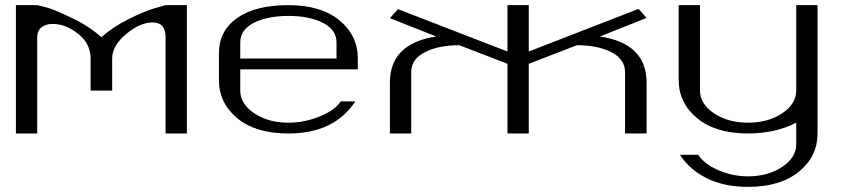

<svg xmlns="http://www.w3.org/2000/svg" viewBox="-20 -520 3288 748"><path d="M42 -500H125Q140.6 -497.1 167.5 -489.3Q194.3 -481.4 260.7 -449.7Q327.1 -418 375 -375Q418 -414.1 480.5 -445.3Q543 -476.6 584 -488.3L625 -500H708V0H625V-375Q625 -432.6 574.2 -432.6Q525.4 -432.6 471.2 -387.2Q417 -341.8 417 -292V-167H333V-292Q333 -349.6 284.7 -388.2Q236.3 -426.8 184.6 -426.8Q158.2 -426.8 141.6 -413.6Q125 -400.4 125 -375V0H42Z M1374 -250H916V-167Q916 -115.2 970.7 -78.6Q1025.4 -42 1103.5 -42Q1165 -42 1224.6 -65.9Q1284.2 -89.8 1307.6 -125H1364.3Q1282.2 0 1103.5 0Q976.6 0 904.8 -59.1Q833 -118.2 833 -208V-312.5Q833 -400.4 904.3 -450.2Q975.6 -500 1103.5 -500Q1230.5 -500 1302.2 -440.9Q1374 -381.8 1374 -292ZM916 -292H1291V-354.5Q1291 -404.3 1237.8 -431.2Q1184.6 -458 1103.5 -458Q1022.5 -458 969.2 -431.2Q916 -404.3 916 -354.5Z M2040 -500V-319.3L2467.8 -485.4L2499 -450.2L2317.4 -377.9Q2499 -350.6 2499 -198.2V0H2415V-239.3Q2415 -289.1 2362.3 -316.4Q2309.6 -343.8 2227.5 -343.8L2040 -271.5V0H1957V-271.5L1769.5 -343.8Q1687.5 -343.8 1634.8 -316.4Q1582 -289.1 1582 -239.3V0H1499V-198.2Q1499 -350.6 1679.7 -377.9L1499 -449.2L1530.3 -484.4L1957 -319.3V-500Z M3165 -500V0Q3165 89.8 3092.3 148.9Q3019.5 208 2894.5 208Q2800.8 208 2733.4 174.3Q2666 140.6 2628.9 83H2700.2Q2723.6 119.1 2778.8 143.1Q2834 167 2894.5 167Q2971.7 167 3026.9 130.4Q3082 93.8 3082 42V-42Q3000 0 2894.5 0Q2767.6 0 2695.8 -59.6Q2624 -119.1 2624 -209V-500H2707V-168Q2707 -115.2 2761.7 -78.6Q2816.4 -42 2894.5 -42Q2972.7 -42 3027.3 -78.6Q3082 -115.2 3082 -168V-500Z"/></svg>

Font: okolaks
Style: Regular
Weight: 500
Version: Version 000.6.0